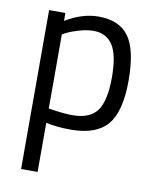

<svg xmlns="http://www.w3.org/2000/svg" viewBox="-83 -573 692 859"><g transform="rotate(10 263.5 -144.0)"><path d="M72 222V-500H146V-464Q222 -510 296 -510Q391 -510 434 -449.5Q477 -389 477 -250Q477 -111 426.5 -50.5Q376 10 259 10Q198 10 147 -1V222ZM285 -443Q255 -443 220.5 -433Q186 -423 166 -413L147 -403V-66Q218 -55 255 -55Q336 -55 368.5 -101Q401 -147 401 -251Q401 -355 371.5 -399Q342 -443 285 -443Z"/></g></svg>

Font: TitilliumWeb-Regular
Style: Regular
Weight: 400
Version: Version 1.001;PS 57.000;hotconv 1.0.70;makeotf.lib2.5.55311